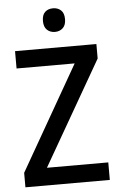

<svg xmlns="http://www.w3.org/2000/svg" viewBox="-61 -962 625 1004"><g transform="rotate(-5 251.5 -460.0)"><path d="M474 0H31V-76L344 -623H39V-714H466V-638L152 -92H474ZM256 -920Q281 -920 297.5 -905Q314 -890 314 -858Q314 -827 297.5 -811.5Q281 -796 256 -796Q231 -796 214.5 -811.5Q198 -827 198 -858Q198 -890 214 -905Q230 -920 256 -920Z"/></g></svg>

Font: Noto Sans Hebrew SemiCondensed Medium
Style: Regular
Weight: 500
Width: 4
Designer: Monotype Design Team
Foundry: Monotype Imaging Inc.
Version: Version 2.003